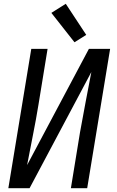

<svg xmlns="http://www.w3.org/2000/svg" viewBox="-20 -993 616 1013"><path d="M24 0H136L462 -613Q447 -533 431.5 -453.5Q416 -374 402 -294L354 0H440L561 -735H449L123 -122Q138 -202 154 -281.5Q170 -361 183 -441L231 -735H145ZM373 -770 435 -809 327 -973 251 -925Z"/></svg>

Font: Iosevka Sparkle
Style: Italic
Weight: 400
Italic angle: -9°
Designer: Belleve Invis
Foundry: Belleve Invis
Version: Version 4.5.0; ttfautohint (v1.8.3)